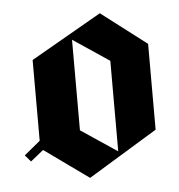

<svg xmlns="http://www.w3.org/2000/svg" viewBox="-40 -469 472 507"><g transform="rotate(-5 196.5 -215.5)"><path d="M27.5 -56.7 12.5 -74.2 55 -109.2V-323.3L242.5 -430.8L362.5 -339.2V-111.7L179.2 0L61.7 -84.2ZM259.2 -63.3V-303.3L163.3 -367.5V-127.5Z"/></g></svg>

Font: Manufacturing Consent
Style: Regular
Weight: 400
Version: Version 3.000; ttfautohint (v1.8.4.7-5d5b)